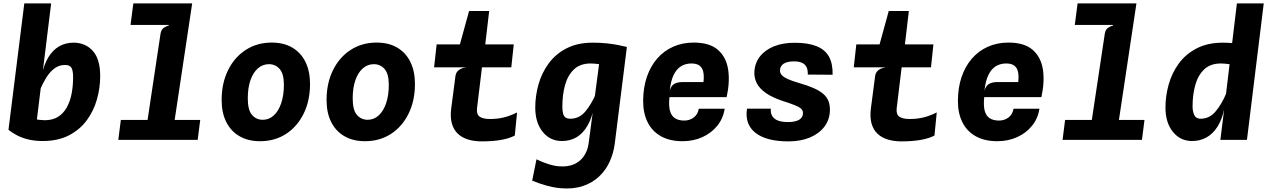

<svg xmlns="http://www.w3.org/2000/svg" viewBox="-20 -800 7247 1098"><path d="M223.5 6.5Q180.5 6.5 144.2 -2Q108 -10.5 79 -25.2Q50 -40 28.5 -58L137 -128Q149 -123.5 168 -120Q187 -116.5 206 -114.5Q225 -112.5 236 -112.5Q281 -112.5 312 -132Q343 -151.5 362 -185.8Q381 -220 389.5 -264Q398 -308 398 -357.5Q398 -397.5 388.2 -413Q378.5 -428.5 352 -428.5Q318 -428.5 291.5 -408.8Q265 -389 244.5 -356Q224 -323 207.5 -283.5L197 -320L218.5 -369Q231.5 -432 257.2 -473.5Q283 -515 319.2 -535.5Q355.5 -556 400.5 -556Q468 -556 510.5 -509.2Q553 -462.5 553 -364.5Q553 -298 534.5 -232.2Q516 -166.5 476.5 -112.5Q437 -58.5 374.2 -26Q311.5 6.5 223.5 6.5ZM28.5 -58 119 -780.5H272.5L239 -508L190 -109Z M809 -15 898 -607Q901.5 -630.5 916.8 -641Q932 -651.5 946 -654L910.5 -706.5L920.5 -780.5H1079L964 -15ZM656.5 0 671 -114H1125L1110.5 0ZM726.5 -657.5 742.5 -780.5H1079L1028 -657.5Z M1467 7.5Q1399 7.5 1349.8 -21Q1300.5 -49.5 1274 -102.2Q1247.5 -155 1247.5 -228Q1247.5 -324 1284 -398.2Q1320.5 -472.5 1385.2 -514.5Q1450 -556.5 1534 -556.5Q1603 -556.5 1652 -527.5Q1701 -498.5 1727 -445.5Q1753 -392.5 1753 -320Q1753 -224 1716.5 -150Q1680 -76 1615.8 -34.2Q1551.5 7.5 1467 7.5ZM1483 -115Q1518.5 -115 1545.8 -140Q1573 -165 1588.2 -210Q1603.5 -255 1603.5 -315Q1603.5 -378 1579.2 -405.5Q1555 -433 1518 -433Q1482 -433 1454.8 -409Q1427.5 -385 1412.2 -341Q1397 -297 1397 -237.5Q1397 -171 1421 -143Q1445 -115 1483 -115Z M2067 7.5Q1999 7.5 1949.8 -21Q1900.5 -49.5 1874 -102.2Q1847.5 -155 1847.5 -228Q1847.5 -324 1884 -398.2Q1920.5 -472.5 1985.2 -514.5Q2050 -556.5 2134 -556.5Q2203 -556.5 2252 -527.5Q2301 -498.5 2327 -445.5Q2353 -392.5 2353 -320Q2353 -224 2316.5 -150Q2280 -76 2215.8 -34.2Q2151.5 7.5 2067 7.5ZM2083 -115Q2118.5 -115 2145.8 -140Q2173 -165 2188.2 -210Q2203.5 -255 2203.5 -315Q2203.5 -378 2179.2 -405.5Q2155 -433 2118 -433Q2082 -433 2054.8 -409Q2027.5 -385 2012.2 -341Q1997 -297 1997 -237.5Q1997 -171 2021 -143Q2045 -115 2083 -115Z M2734.5 8.5Q2692.5 8.5 2657.5 -2Q2622.5 -12.5 2598.5 -35Q2574.5 -57.5 2564.2 -93.5Q2554 -129.5 2560.5 -180.5L2585 -368Q2587 -380.5 2594.5 -390.2Q2602 -400 2615 -406.2Q2628 -412.5 2646.5 -415L2606.5 -524L2608.5 -540.5L2662.5 -737H2777.5L2750 -503L2740.5 -449.5L2708 -181.5Q2704 -146.5 2722.8 -133Q2741.5 -119.5 2782.5 -119.5Q2824 -119.5 2860.5 -128.2Q2897 -137 2937 -157L2924 -25Q2895 -9 2847 -0.2Q2799 8.5 2734.5 8.5ZM2462.5 -415 2477 -546H2918L2904 -415Z M3023.5 233 3048 111Q3120 146 3173.8 150.8Q3227.5 155.5 3264 138.8Q3300.5 122 3320.8 90.5Q3341 59 3346 21.5L3411 -471L3419 -545.5L3565 -531.5L3495.5 22.5Q3488.5 76.5 3466.2 125.2Q3444 174 3405.2 210.2Q3366.5 246.5 3311.5 264.5Q3256.5 282.5 3184.8 276.2Q3113 270 3023.5 233ZM3193.5 6.5Q3126 6.5 3083.5 -46Q3041 -98.5 3041 -185Q3041 -251.5 3059.5 -317.2Q3078 -383 3117.5 -437Q3157 -491 3219.8 -523.5Q3282.5 -556 3370.5 -556Q3416 -556 3453 -551.8Q3490 -547.5 3518.2 -541.8Q3546.5 -536 3565 -531.5L3457 -421.5Q3448 -425 3434.8 -428Q3421.5 -431 3407 -433Q3392.5 -435 3379.5 -436Q3366.5 -437 3358 -437Q3298 -437 3262.5 -403.2Q3227 -369.5 3211.5 -313.8Q3196 -258 3196 -192Q3196 -152 3205.8 -136.5Q3215.5 -121 3242 -121Q3293.5 -121 3328.8 -164Q3364 -207 3388.5 -266L3399 -229.5L3378 -190.5Q3365 -125.5 3339.8 -81.5Q3314.5 -37.5 3277.8 -15.5Q3241 6.5 3193.5 6.5Z M3883 7.5Q3810.5 7.5 3760 -20.8Q3709.5 -49 3683.5 -101.2Q3657.5 -153.5 3658 -224.5Q3658.5 -300 3679.5 -361Q3700.5 -422 3738.8 -465.8Q3777 -509.5 3830 -533Q3883 -556.5 3947.5 -556.5Q4037.5 -556.5 4085 -515.5Q4132.5 -474.5 4143.8 -404Q4155 -333.5 4135.5 -244.5H3808.5Q3803.5 -196.5 3811.2 -167Q3819 -137.5 3839.8 -124Q3860.5 -110.5 3893 -110.5Q3924 -110.5 3947.5 -128.2Q3971 -146 3976 -178H4124.5Q4115.5 -122 4081.5 -80.2Q4047.5 -38.5 3996.2 -15.5Q3945 7.5 3883 7.5ZM3810 -280.5Q3817.5 -310 3836.2 -320.2Q3855 -330.5 3880 -330.5H4003Q4007 -366.5 4001.5 -390Q3996 -413.5 3979.8 -425.2Q3963.5 -437 3934 -437Q3900.5 -437 3874.5 -421Q3848.5 -405 3832 -370.5Q3815.5 -336 3810 -280.5Z M4488.5 8.5Q4424.5 8.5 4377 -4.2Q4329.5 -17 4299.2 -41.2Q4269 -65.5 4257 -100Q4245 -134.5 4252 -178.5H4388Q4386 -152.5 4396.8 -135.5Q4407.5 -118.5 4430 -110.2Q4452.5 -102 4486 -102Q4527.5 -102 4549.5 -114.8Q4571.5 -127.5 4572 -152Q4572.5 -167.5 4561.5 -178Q4550.5 -188.5 4526 -198.2Q4501.5 -208 4461 -221Q4398 -241.5 4361 -267.2Q4324 -293 4308.2 -323.5Q4292.5 -354 4294 -388Q4296.5 -439 4325.5 -476.5Q4354.5 -514 4405.5 -534.8Q4456.5 -555.5 4525 -555.5Q4600.5 -555.5 4649 -536.2Q4697.5 -517 4720.2 -476.8Q4743 -436.5 4741.5 -372.5L4599.5 -373.5Q4600.5 -400 4592 -416.8Q4583.5 -433.5 4565.8 -441.2Q4548 -449 4521 -449Q4481.5 -449 4461.5 -435.8Q4441.5 -422.5 4440.5 -398Q4440 -383 4450.5 -371Q4461 -359 4485 -348Q4509 -337 4549 -325.5Q4598 -311.5 4632.2 -296.5Q4666.5 -281.5 4687.8 -263.2Q4709 -245 4718 -221.5Q4727 -198 4726 -167.5Q4724.5 -115 4694.2 -75.2Q4664 -35.5 4611.2 -13.5Q4558.5 8.5 4488.5 8.5Z M5134.5 8.5Q5092.5 8.5 5057.5 -2Q5022.5 -12.5 4998.5 -35Q4974.5 -57.5 4964.2 -93.5Q4954 -129.5 4960.5 -180.5L4985 -368Q4987 -380.5 4994.5 -390.2Q5002 -400 5015 -406.2Q5028 -412.5 5046.5 -415L5006.5 -524L5008.5 -540.5L5062.5 -737H5177.5L5150 -503L5140.5 -449.5L5108 -181.5Q5104 -146.5 5122.8 -133Q5141.5 -119.5 5182.5 -119.5Q5224 -119.5 5260.5 -128.2Q5297 -137 5337 -157L5324 -25Q5295 -9 5247 -0.2Q5199 8.5 5134.5 8.5ZM4862.5 -415 4877 -546H5318L5304 -415Z M5683 7.5Q5610.5 7.5 5560 -20.8Q5509.5 -49 5483.5 -101.2Q5457.5 -153.5 5458 -224.5Q5458.5 -300 5479.5 -361Q5500.5 -422 5538.8 -465.8Q5577 -509.5 5630 -533Q5683 -556.5 5747.5 -556.5Q5837.5 -556.5 5885 -515.5Q5932.5 -474.5 5943.8 -404Q5955 -333.5 5935.5 -244.5H5608.5Q5603.5 -196.5 5611.2 -167Q5619 -137.5 5639.8 -124Q5660.5 -110.5 5693 -110.5Q5724 -110.5 5747.5 -128.2Q5771 -146 5776 -178H5924.5Q5915.5 -122 5881.5 -80.2Q5847.5 -38.5 5796.2 -15.5Q5745 7.5 5683 7.5ZM5610 -280.5Q5617.5 -310 5636.2 -320.2Q5655 -330.5 5680 -330.5H5803Q5807 -366.5 5801.5 -390Q5796 -413.5 5779.8 -425.2Q5763.5 -437 5734 -437Q5700.5 -437 5674.5 -421Q5648.5 -405 5632 -370.5Q5615.5 -336 5610 -280.5Z M6209 -15 6298 -607Q6301.5 -630.5 6316.8 -641Q6332 -651.5 6346 -654L6310.5 -706.5L6320.5 -780.5H6479L6364 -15ZM6056.5 0 6071 -114H6525L6510.5 0ZM6126.5 -657.5 6142.5 -780.5H6479L6428 -657.5Z M6797.5 6.5Q6730 6.5 6687.5 -46Q6645 -98.5 6645 -185Q6645 -251.5 6663.5 -317.2Q6682 -383 6721.5 -437Q6761 -491 6823.8 -523.5Q6886.5 -556 6974.5 -556Q7000 -556 7037.8 -552.8Q7075.5 -549.5 7112.5 -544Q7149.5 -538.5 7171.5 -531.5L7061 -421.5Q7052 -425 7038.8 -428Q7025.5 -431 7011 -433Q6996.5 -435 6983.5 -436Q6970.5 -437 6962 -437Q6902 -437 6866.5 -403.2Q6831 -369.5 6815.5 -313.8Q6800 -258 6800 -192Q6800 -163 6809.8 -142Q6819.5 -121 6846 -121Q6897.5 -121 6932.8 -164Q6968 -207 6992.5 -266L7003 -229.5L6982 -180.5Q6969 -117.5 6942.8 -76Q6916.5 -34.5 6879.5 -14Q6842.5 6.5 6797.5 6.5ZM6959 0 6982.5 -190 7053.5 -780.5H7207L7111 0Z"/></svg>

Font: Spline Sans Mono
Style: Bold Italic
Weight: 700
Italic angle: -4°
Monospace: yes
Version: Version 1.004